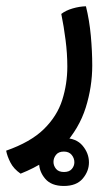

<svg xmlns="http://www.w3.org/2000/svg" viewBox="-42 -226 359 624"><path d="M24.9 338.4Q2.4 322.8 -8.1 302.2Q-18.6 281.7 -22 263.7Q57.6 235.8 100.6 193.6Q143.6 151.4 160.2 99.1Q176.8 46.9 176.8 -9.8Q176.8 -51.8 171.1 -95.9Q165.5 -140.1 157.2 -180.7Q171.4 -191.9 193.8 -198.5Q216.3 -205.1 237.3 -205.6Q248.5 -160.6 253.2 -109.6Q257.8 -58.6 257.8 -13.2Q257.8 56.2 236.6 123.8Q215.3 191.4 164.3 247.3Q113.3 303.2 24.9 338.4ZM165.5 378.4Q125 378.4 105 355Q85 331.5 85 302.7Q85 272.9 106 247.8Q127 222.7 165.5 222.7Q205.6 222.7 226.3 247.3Q247.1 272 247.1 301.8Q247.1 330.6 226.8 354.5Q206.5 378.4 165.5 378.4ZM166 333Q183.1 333 191.4 323.2Q199.7 313.5 199.7 301.3Q199.7 288.1 190.9 277.3Q182.1 266.6 165.5 266.6Q148.4 266.6 140.1 277.1Q131.8 287.6 131.8 300.3Q131.8 312.5 140.1 322.8Q148.4 333 166 333Z"/></svg>

Font: Harmattan SemiBold
Style: Regular
Weight: 600
Designer: George W. Nuss III and SIL International
Foundry: SIL International
Version: Version 4.000